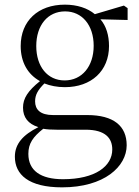

<svg xmlns="http://www.w3.org/2000/svg" viewBox="-20 -546 600 826"><path d="M258 -200C184 -200 136 -260 136 -348C136 -437 185 -497 260 -497C333 -497 383 -438 383 -349C383 -261 333 -200 258 -200ZM259 -171C373 -171 449 -241 449 -348C449 -394 437 -434 412 -463L529 -460V-511L513 -522L388 -485C357 -511 312 -526 259 -526C144 -526 69 -456 69 -348C69 -279 99 -226 152 -197C100 -155 79 -123 79 -83C79 -41 101 -13 145 1C79 34 44 73 44 128C44 205 103 260 247 260C429 260 525 170 525 79C525 -4 469 -51 355 -51H208C153 -51 131 -75 131 -110C131 -138 143 -159 171 -187C196 -177 226 -171 259 -171ZM166 8C183 11 202 12 224 12H348C435 12 463 50 463 97C463 169 390 225 251 225C155 225 102 188 102 116C102 71 122 43 166 8Z"/></svg>

Font: Noto Serif CJK HK Light
Style: Regular
Weight: 300
Designer: Ryoko NISHIZUKA 西塚涼子 (kana & ideographs); Frank Grießhammer (Latin, Greek & Cyrillic); Wenlong ZHANG 张文龙 (bopomofo); San
Foundry: Adobe
Version: Version 2.001;hotconv 1.1.0;makeotfexe 2.6.0